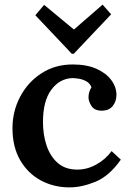

<svg xmlns="http://www.w3.org/2000/svg" viewBox="-20 -795 563 831"><path d="M281 16Q213 16 157 -14Q101 -44 67.5 -101.5Q34 -159 34 -240Q34 -313 67 -376Q100 -439 159 -477.5Q218 -516 295 -516Q356 -516 398 -497Q440 -478 462 -448Q484 -418 484 -384Q484 -357 468.5 -337Q453 -317 424 -316Q390 -315 376.5 -335.5Q363 -356 363 -374Q363 -384 366 -395.5Q369 -407 376 -417Q369 -435 353 -443.5Q337 -452 320 -454.5Q303 -457 293 -457Q238 -455 202 -406.5Q166 -358 166 -267Q166 -212 181.5 -165.5Q197 -119 229 -90.5Q261 -62 311 -61Q355 -60 396 -82.5Q437 -105 463 -141L503 -104Q453 -33 393.5 -8.5Q334 16 281 16ZM291 -562 133 -729 171 -774 299 -668H301L424 -775L461 -733L299 -562Z"/></svg>

Font: Lora SemiBold
Style: Regular
Weight: 600
Designer: Olga Karpushina, Alexei Vanyashin (Cyrillic)
Foundry: Cyreal
Version: Version 3.011; ttfautohint (v1.8.4.7-5d5b)